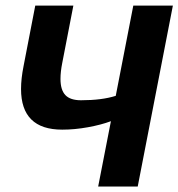

<svg xmlns="http://www.w3.org/2000/svg" viewBox="-20 -679 649 699"><path d="M337.4 0 383.8 -237.8Q348.6 -224.6 300.3 -215.8Q252 -207 206.5 -207Q56.6 -207 56.6 -355Q56.6 -392.6 65.9 -439L108.4 -658.7H247.1L206.5 -449.2Q200.2 -417.5 200.2 -391.6Q200.2 -351.6 218 -332.8Q235.8 -314 274.9 -314Q350.6 -314 401.4 -330.1L465.3 -658.7H609.4L481.4 0Z"/></svg>

Font: Cousine
Style: Bold Italic
Weight: 700
Italic angle: -12°
Monospace: yes
Designer: Steve Matteson
Foundry: Ascender Corporation
Version: Version 1.20